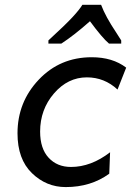

<svg xmlns="http://www.w3.org/2000/svg" viewBox="-20 -759 559 792"><path d="M251 12.7Q170.9 12.7 111.6 -44.9Q52.2 -102.5 52.2 -209Q52.2 -337.9 139.9 -430.4Q227.5 -522.9 358.4 -522.9Q444.3 -522.9 500.5 -480L464.8 -389.6Q410.6 -439.9 338.4 -439.9Q259.8 -439.9 202.6 -373.5Q145.5 -307.1 145.5 -216.3Q145.5 -146 180.7 -108.2Q215.8 -70.3 272.9 -70.3Q355.5 -70.3 434.1 -130.9L430.7 -42.5Q355 12.7 251 12.7ZM480 -579.1H429.7Q401.9 -602.5 351.1 -671.4Q285.6 -613.3 232.9 -579.1H179.7V-592.3Q250.5 -657.2 279.5 -688.7Q308.6 -720.2 319.8 -739.3H397Q415 -690.9 459.5 -624.5L480 -592.3Z"/></svg>

Font: Cadman
Style: Italic
Weight: 400
Italic angle: -12°
Designer: Paul James MIller
Foundry: High-Logic / Made with FontCreator
Version: Version 2.114;March 28, 2021;FontCreator 13.0.0.2683 64-bit